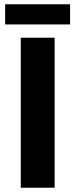

<svg xmlns="http://www.w3.org/2000/svg" viewBox="-20 -876 353 896"><path d="M4 -856H307V-762H4ZM77 -700H235V0H77Z"/></svg>

Font: Montserrat-Arabic SemiBold
Style: Regular
Weight: 600
Designer: Mohamed Gaber
Foundry: Kief Type Foundry
Version: Version 5.008;PS 005.008;hotconv 1.0.88;makeotf.lib2.5.64775